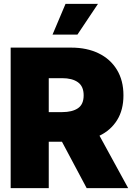

<svg xmlns="http://www.w3.org/2000/svg" viewBox="-20 -974 685 994"><path d="M35.2 0V-727.5H348.6Q429.7 -727.5 490.5 -698Q551.3 -668.5 585.2 -613Q619.1 -557.6 619.1 -480.5Q619.1 -404.8 586.2 -352.1Q553.2 -299.3 495.1 -271.5L643.6 0H428.7L300.8 -240.2H232.4V0ZM301.8 -569.3H232.4V-393.6H301.8Q354 -393.6 383.5 -413.6Q413.1 -433.6 413.1 -480.5Q413.1 -526.9 383.5 -548.1Q354 -569.3 301.8 -569.3ZM252 -794.9 319.3 -954.1H487.3L380.9 -794.9Z"/></svg>

Font: Inter Tight Black
Style: Regular
Weight: 900
Designer: Rasmus Andersson
Foundry: rsms
Version: Version 3.004; ttfautohint (v1.8.4.7-5d5b)